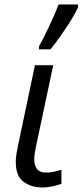

<svg xmlns="http://www.w3.org/2000/svg" viewBox="-20 -826 368 856"><path d="M170.4 9.8Q118.7 9.8 84.5 -15.9Q50.3 -41.5 50.3 -105Q50.3 -119.6 53 -137.5Q55.7 -155.3 60.1 -175.8L135.7 -535.2H217.3L140.6 -173.3Q137.7 -159.7 135.3 -144.5Q132.8 -129.4 132.8 -115.2Q132.8 -89.8 144.5 -73.2Q156.2 -56.6 186 -56.6Q202.6 -56.6 218.8 -60.1Q234.9 -63.5 253.9 -69.3V-6.8Q241.7 -1.5 217 4.2Q192.4 9.8 170.4 9.8ZM153.8 -606V-619.1Q167.5 -644 183.8 -677.2Q200.2 -710.4 215.6 -744.6Q231 -778.8 241.2 -806.2H327.6V-792.5Q318.8 -772 297.9 -738Q276.9 -704.1 252 -668.5Q227.1 -632.8 205.1 -606Z"/></svg>

Font: Open Sans
Style: Italic
Weight: 400
Italic angle: -12°
Designer: Monotype Design Team
Foundry: Monotype Imaging Inc.
Version: Version 3.000; ttfautohint (v1.8.4)